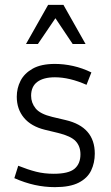

<svg xmlns="http://www.w3.org/2000/svg" viewBox="-20 -760 455 790"><path d="M201 -45Q262 -45 286.5 -65.5Q311 -86 311 -125Q311 -158 291.5 -179Q272 -200 219 -213L165 -226Q108 -240 78.5 -275.5Q49 -311 49 -362Q49 -397 64.5 -427.5Q80 -458 114.5 -477.5Q149 -497 206 -497Q243 -497 281 -488.5Q319 -480 356 -462L336 -411Q266 -442 206 -442Q159 -442 133.5 -423Q108 -404 108 -366Q108 -337 126.5 -314Q145 -291 195 -279L250 -266Q370 -238 370 -128Q370 -90 355 -58.5Q340 -27 304 -8.5Q268 10 206 10Q164 10 123 1Q82 -8 39 -27L55 -78Q95 -62 128.5 -53.5Q162 -45 201 -45ZM279 -579 208 -685 136 -579H87L178 -740H241L332 -579Z"/></svg>

Font: Inria Sans Light
Style: Regular
Weight: 300
Designer: Black Foundry Team
Foundry: Black Foundry
Version: Version 1.2; ttfautohint (v1.8.3)